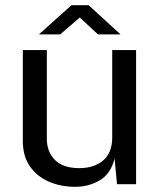

<svg xmlns="http://www.w3.org/2000/svg" viewBox="-20 -710 620 740"><path d="M266.5 10Q212.5 9.5 167.5 -10.2Q122.5 -30 95.2 -69Q68 -108 68 -166V-517H160.5V-175.5Q160.5 -125 191.8 -93.5Q223 -62 286 -62Q343 -62 377.8 -91.8Q412.5 -121.5 412.5 -180.5V-517H504.5V0H431L421.5 -99Q407.5 -40.5 364.5 -15Q321.5 10.5 266.5 10ZM357.5 -577.5 287.5 -642.5 212 -577.5H130L255.5 -690H321.5L444.5 -577.5Z"/></svg>

Font: Public Sans
Style: Regular
Weight: 400
Designer: The Public Sans project authors (U.S. Web Design System). Libre Franklin designed by Pablo Impallari and Rodrigo Fuenzal
Version: Version 1.008; ttfautohint (v1.8.1) -l 8 -r 50 -G 200 -x 14 